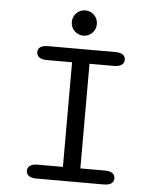

<svg xmlns="http://www.w3.org/2000/svg" viewBox="-55 -847 730 894"><g transform="rotate(5 309.5 -400.0)"><path d="M150.5 0Q125.5 0 113.5 -8.5Q101.5 -17 101.5 -32Q101.5 -48 113.5 -56.5Q125.5 -65 150.5 -65H267V-554H150.5Q125.5 -554 113.5 -562.8Q101.5 -571.5 101.5 -587Q101.5 -602.5 113.5 -610.8Q125.5 -619 150.5 -619H461.5Q486.5 -619 498.5 -610.8Q510.5 -602.5 510.5 -587Q510.5 -571.5 498.5 -562.8Q486.5 -554 461.5 -554H348.5V-65H461.5Q486.5 -65 498.5 -56.5Q510.5 -48 510.5 -32Q510.5 -17 498.5 -8.5Q486.5 0 461.5 0ZM308 -682Q283.5 -682 266.5 -699.2Q249.5 -716.5 249.5 -741Q249.5 -765.5 266.5 -782.8Q283.5 -800 308 -800Q332.5 -800 349.5 -782.8Q366.5 -765.5 366.5 -741Q366.5 -716.5 349.5 -699.2Q332.5 -682 308 -682Z"/></g></svg>

Font: Sono Monospace
Style: Regular
Weight: 400
Designer: Tyler Finck
Foundry: Tyler Finck
Version: Version 2.112